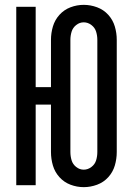

<svg xmlns="http://www.w3.org/2000/svg" viewBox="-20 -763 540 791"><path d="M325 8Q297 8 270.5 -2Q244 -12 225 -33Q206 -54 198 -81Q190 -108 190 -137V-332H127V0H47V-735H127V-404H190V-599Q190 -627 198 -654Q206 -681 225 -702Q244 -723 270.5 -733Q297 -743 325 -743Q353 -743 380 -733Q407 -723 426 -702Q445 -681 453 -654Q461 -627 461 -599V-137Q461 -108 453 -81Q445 -54 426 -33Q407 -12 380 -2Q353 8 325 8ZM325 -64Q342 -64 356.5 -75Q371 -86 376 -102.5Q381 -119 381 -137V-599Q381 -616 376 -632.5Q371 -649 356.5 -660Q342 -671 325 -671Q308 -671 294 -660Q280 -649 275 -632.5Q270 -616 270 -599V-137Q270 -119 275 -102.5Q280 -86 294 -75Q308 -64 325 -64Z"/></svg>

Font: Iosevka SS01
Style: Regular
Weight: 400
Monospace: yes
Designer: Belleve Invis
Foundry: Belleve Invis
Version: 2.3.3; ttfautohint (v1.8.3)